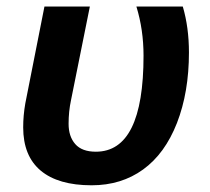

<svg xmlns="http://www.w3.org/2000/svg" viewBox="-20 -548 631 578"><path d="M512.7 -177.7Q476.6 -85.4 410.9 -37.8Q345.2 9.8 255.9 9.8Q155.3 9.8 102.5 -34.4Q49.8 -78.6 49.8 -164.6Q49.8 -200.2 56.2 -236.8L113.8 -528.3H250.5L193.8 -246.6Q186.5 -212.4 186.5 -175.3Q186.5 -137.2 206.5 -114.3Q226.6 -91.3 268.6 -91.3Q412.1 -91.3 412.1 -380.4Q412.1 -458.5 390.6 -528.3H530.3Q548.8 -465.3 548.8 -390.1Q548.8 -270.5 512.7 -177.7Z"/></svg>

Font: Arimo
Style: Bold Italic
Weight: 700
Italic angle: -12°
Designer: Steve Matteson
Foundry: Monotype Imaging Inc.
Version: Version 1.33